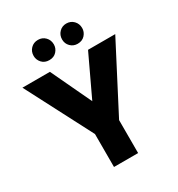

<svg xmlns="http://www.w3.org/2000/svg" viewBox="-211 -1050 1098 1186"><g transform="rotate(-30 338.5 -457.5)"><path d="M8 0ZM8 0ZM425 0H253V-235L8 -707H204L340 -419L476 -707H670L425 -235ZM238 -771Q205 -771 185.5 -792.5Q166 -814 166 -842Q166 -873 186.5 -894Q207 -915 238 -915Q269 -915 289.5 -894Q310 -873 310 -842Q310 -814 290.5 -792.5Q271 -771 238 -771ZM440 -771Q410 -771 389.5 -791.5Q369 -812 369 -842Q369 -873 389.5 -894Q410 -915 440 -915Q471 -915 491.5 -894Q512 -873 512 -842Q512 -814 492.5 -792.5Q473 -771 440 -771Z"/></g></svg>

Font: Ulagadi Sans
Style: Bold
Weight: 700
Designer: Ninad Kale (Devanagari), Jonny Pinhorn (Latin)
Foundry: Indian Type Foundry
Version: Version 3.01;March 29, 2020;FontCreator 12.0.0.2522 64-bit; 